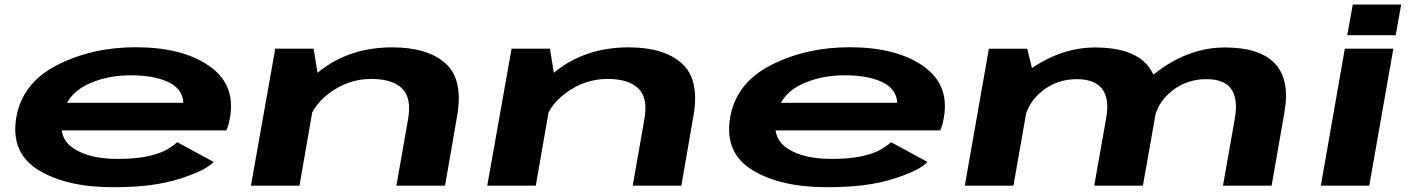

<svg xmlns="http://www.w3.org/2000/svg" viewBox="-20 -794 6045 821"><path d="M462 6.5 483.5 -114.5Q364.5 -114.5 297.5 -157.5Q229.5 -199.5 245 -290Q260 -383 344 -428Q428.5 -472 539.5 -472Q653.5 -472 716.5 -434Q761.5 -404.5 764 -354.5H237L216.5 -236.5H948Q958.5 -260.5 963.5 -292Q988.5 -434 872.5 -513.5Q757 -592 560.5 -592Q374 -592 224 -515.5Q75 -439.5 49.5 -291Q24.5 -140 145 -66.5Q265.5 6.5 462 6.5ZM483.5 -114.5 462 6.5Q576 6.5 653.5 -7Q729 -19.5 798.5 -47Q866.5 -73 893.5 -101.5L738 -186Q713 -164.5 682.5 -148.5Q650 -133.5 602.5 -124Q553 -114.5 483.5 -114.5Z M1053 0H1260.5L1341 -462.5L1321 -586H1157ZM1675 0H1883L1934.5 -297.5Q1962 -453 1885.8 -522.2Q1809.5 -591.5 1657.5 -591.5Q1474.5 -591.5 1345.8 -489.2Q1217 -387 1203.5 -314L1291.5 -246Q1307.5 -336 1388.8 -396.2Q1470 -456.5 1567 -456.5Q1658 -456.5 1699.8 -415.2Q1741.5 -374 1724.5 -282Z M2063.5 0H2271L2351.5 -462.5L2331.5 -586H2167.5ZM2685.5 0H2893.5L2945 -297.5Q2972.5 -453 2896.2 -522.2Q2820 -591.5 2668 -591.5Q2485 -591.5 2356.2 -489.2Q2227.5 -387 2214 -314L2302 -246Q2318 -336 2399.2 -396.2Q2480.5 -456.5 2577.5 -456.5Q2668.5 -456.5 2710.2 -415.2Q2752 -374 2735 -282Z M3514.5 6.5 3536 -114.5Q3417 -114.5 3350 -157.5Q3282 -199.5 3297.5 -290Q3312.5 -383 3396.5 -428Q3481 -472 3592 -472Q3706 -472 3769 -434Q3814 -404.5 3816.5 -354.5H3289.5L3269 -236.5H4000.5Q4011 -260.5 4016 -292Q4041 -434 3925 -513.5Q3809.5 -592 3613 -592Q3426.5 -592 3276.5 -515.5Q3127.5 -439.5 3102 -291Q3077 -140 3197.5 -66.5Q3318 6.5 3514.5 6.5ZM3536 -114.5 3514.5 6.5Q3628.5 6.5 3706 -7Q3781.5 -19.5 3851 -47Q3919 -73 3946 -101.5L3790.5 -186Q3765.5 -164.5 3735 -148.5Q3702.5 -133.5 3655 -124Q3605.5 -114.5 3536 -114.5Z M4105.5 0H4313.5L4398 -481.5L4372.5 -585.5H4208.5ZM4659 0H4867L4922.5 -312.5Q4947 -452.5 4880.5 -521.8Q4814 -591 4663.5 -591Q4518 -591 4386 -498.2Q4254 -405.5 4235 -299.5L4358.5 -275Q4373.5 -355 4437 -405.2Q4500.5 -455.5 4584 -455.5Q4661.5 -455.5 4693.2 -413.2Q4725 -371 4710 -289ZM5209.5 0H5417.5L5472 -312.5Q5497 -451.5 5432.5 -521.2Q5368 -591 5217.5 -591Q5072.5 -591 4939.5 -496Q4806.5 -401 4789 -299.5L4913.5 -275Q4927.5 -355 4991.2 -405.2Q5055 -455.5 5138 -455.5Q5215.5 -455.5 5245 -413.2Q5274.5 -371 5260.5 -289Z M5628 0H5835L5938 -586H5730.5ZM5764.5 -774.5 5741 -643.5H5948L5971.5 -774.5Z"/></svg>

Font: Anybody ExtraExpanded
Style: Bold Italic
Weight: 700
Width: 8
Italic angle: -10°
Version: Version 1.113;gftools[0.9.25]